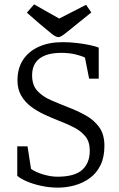

<svg xmlns="http://www.w3.org/2000/svg" viewBox="-20 -851 547 879"><path d="M245 8Q207 8 169.5 0Q132 -8 103 -20.5Q74 -33 59 -46V-181H106L122 -78Q144 -62 179 -52Q214 -42 242 -42Q322 -42 356.5 -73.5Q391 -105 391 -161Q391 -202 371 -226.5Q351 -251 319 -267.5Q287 -284 250 -298Q217 -311 183.5 -326.5Q150 -342 122 -363Q94 -384 77 -413.5Q60 -443 60 -483Q60 -538 85.5 -577Q111 -616 157.5 -637Q204 -658 267 -658Q299 -658 333 -654Q367 -650 394 -644Q421 -638 432 -633V-491H388L369 -587Q355 -595 325.5 -602Q296 -609 261 -609Q195 -609 161 -583Q127 -557 127 -506Q127 -461 151 -435Q175 -409 213 -392.5Q251 -376 292 -360Q334 -344 372 -323Q410 -302 434 -269Q458 -236 458 -183Q458 -131 440 -94.5Q422 -58 391 -35.5Q360 -13 322 -2.5Q284 8 245 8ZM248 -681Q236 -681 217 -696Q198 -711 164 -740L103 -793L136 -831L251 -766L374 -829L398 -794L331 -740Q291 -707 273.5 -694Q256 -681 248 -681Z"/></svg>

Font: Faustina Light
Style: Regular
Weight: 300
Designer: Alfonso Garcia
Foundry: http://www.omnibus-type.com
Version: Version 1.200